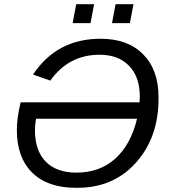

<svg xmlns="http://www.w3.org/2000/svg" viewBox="-20 -882 818 912"><path d="M343 -62Q453 -62 527 -128Q601 -194 631 -318H151Q146 -288 146 -264Q146 -166 197.5 -114Q249 -62 343 -62ZM78 -396H643Q644 -410 644 -424Q644 -517 593 -569.5Q542 -622 453 -622Q306 -622 219 -499L137 -528Q250 -698 458 -698Q587 -698 660 -624Q733 -550 733 -420Q735 -231 625.5 -109Q516 13 339 10Q206 10 133 -62Q60 -134 60 -264Q60 -322 78 -396ZM597 -772H512L529 -862H614ZM410 -772H325L342 -862H427Z"/></svg>

Font: Libra Sans
Style: Italic
Weight: 400
Italic angle: -12°
Foundry: Context Ltd
Version: Version 1.002